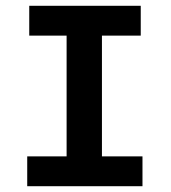

<svg xmlns="http://www.w3.org/2000/svg" viewBox="-20 -643 590 663"><path d="M74 0V-103H210V-520H81V-623H466V-520H332V-103H472V0Z"/></svg>

Font: Inconsolata SemiExpanded ExtraBold
Style: Regular
Weight: 800
Width: 6
Monospace: yes
Designer: Raph Levien, Cyreal, Brenton Simpson
Foundry: Raph Levien, Cyreal, Google
Version: Version 3.001; ttfautohint (v1.8.2.53-6de2)